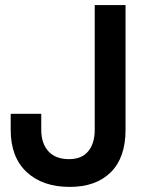

<svg xmlns="http://www.w3.org/2000/svg" viewBox="-20 -720 566 754"><path d="M22 -210V-273H142V-210Q142 -157 170 -126Q198 -95 251 -95Q301 -95 326.5 -126Q352 -157 352 -210V-700H473V-210Q473 -101 415 -43.5Q357 14 254 14Q147 14 84.5 -44.5Q22 -103 22 -210Z"/></svg>

Font: Space Grotesk Frontify SemiBold
Style: Regular
Weight: 600
Designer: Florian Karsten
Version: Version 2.000